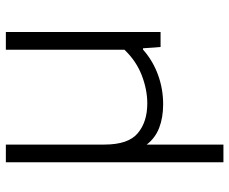

<svg xmlns="http://www.w3.org/2000/svg" viewBox="-85 -497 802 672"><g transform="rotate(-90 316.0 -161.0)"><path d="M84 220V-541.5H146V-196.5Q146 -113 185.8 -79.8Q225.5 -46.5 290 -46.5Q338.5 -46.5 388.8 -66Q439 -85.5 478 -126.5V-541.5H540V0H487.5L483 -61.5H478.5Q439.5 -27 390.2 -9Q341 9 287 9Q240.5 9 204.8 -4.8Q169 -18.5 146 -48.5V220Z"/></g></svg>

Font: Encode Sans Exp Lt
Style: Regular
Weight: 300
Width: 7
Designer: Multiple Designers
Foundry: Impallari Type
Version: Version 3.002; ttfautohint (v1.8.3) -l 8 -r 50 -G 200 -x 14 